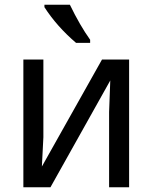

<svg xmlns="http://www.w3.org/2000/svg" viewBox="-20 -786 640 806"><path d="M162.1 -536.1V-210L155.8 -86.9L408.2 -536.1H522V0H438V-315.9L442.9 -448.2L191.9 0H78.1V-536.1ZM358.4 -606H299.3Q218.3 -675.3 166.5 -755.9V-766.1H273.4Q315.4 -679.2 358.4 -619.1Z"/></svg>

Font: Droid Sans Mono
Style: Regular
Weight: 400
Monospace: yes
Foundry: Ascender Corporation
Version: Version 1.00 build 112